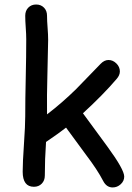

<svg xmlns="http://www.w3.org/2000/svg" viewBox="-20 -803 580 843"><path d="M474.6 20Q447.8 20 433.1 -8.3Q407.7 -57.6 356.4 -125L270 -242.7Q241.7 -220.2 182.1 -179.7Q176.8 -104 176.8 -32.2Q176.8 -10.3 163.3 3.4Q149.9 17.1 128.9 17.1Q79.6 17.1 79.6 -49.3Q79.6 -89.8 85.2 -170.7Q90.8 -251.5 90.8 -292Q90.8 -366.2 93 -461.7Q95.2 -557.1 95.2 -630.4Q95.2 -652.3 93 -682.1Q90.8 -711.9 90.8 -733.9Q90.8 -755.9 104.2 -769.5Q117.7 -783.2 138.7 -783.2Q159.7 -783.2 173.1 -769.5Q186.5 -755.9 186.5 -733.9Q186.5 -711.4 189 -680.9Q191.4 -650.4 191.4 -627.9L188 -470.7Q185.5 -385.7 186.5 -300.8Q252.9 -351.6 314.5 -412.1L421.9 -522.9Q438 -539.6 456.5 -539.6Q475.6 -539.6 491 -524.4Q506.3 -509.3 506.3 -489.3Q506.3 -472.7 492.2 -456.5Q432.1 -386.2 344.2 -305.7L450.7 -160.6Q525.4 -58.6 525.4 -27.8Q525.4 -8.3 510 5.9Q494.6 20 474.6 20Z"/></svg>

Font: TUNJUNG BIRU
Style: Regular
Weight: 400
Designer: R.S. Wihananto
Foundry: R.S. Wihananto
Version: Version 2.0.1